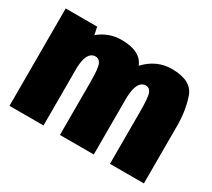

<svg xmlns="http://www.w3.org/2000/svg" viewBox="-118 -809 1122 1017"><g transform="rotate(30 443.0 -300.0)"><path d="M26.5 0V-595.5H219L228.5 -549Q289 -599.5 367 -599.5Q484 -599.5 513 -526Q581.5 -599.5 675 -599.5Q795 -599.5 821.8 -522.2Q848.5 -445 848.5 -353V0H641V-321Q641 -405 631.8 -429.8Q622.5 -454.5 598.5 -454.5Q572 -454.5 557 -426Q545 -404 542 -351V0H335V-321Q335 -405 324.8 -429.8Q314.5 -454.5 290.5 -454.5Q264 -454.5 249 -426Q237.5 -405.5 234.5 -357V0Z"/></g></svg>

Font: Anybody Black
Style: Regular
Weight: 900
Designer: Tyler Finck
Foundry: Etcetera Type Company
Version: Version 1.010; ttfautohint (v1.8.3) -l 8 -r 50 -G 200 -x 14 